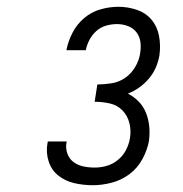

<svg xmlns="http://www.w3.org/2000/svg" viewBox="-20 -863 540 566"><path d="M254 -317Q226 -317 199.5 -323Q173 -329 152.5 -345Q132 -361 123.5 -387Q115 -413 120 -441L121 -446H177L176 -443Q173 -426 178.5 -410.5Q184 -395 196.5 -385.5Q209 -376 225.5 -372.5Q242 -369 259 -369Q277 -369 294.5 -374Q312 -379 327 -391Q342 -403 351 -420Q360 -437 363 -455Q367 -478 361.5 -500Q356 -522 341 -537.5Q326 -553 304 -558Q282 -563 259 -563L267 -614Q287 -614 309 -617.5Q331 -621 349 -633.5Q367 -646 378.5 -665.5Q390 -685 393 -705Q396 -722 394 -738.5Q392 -755 382.5 -767.5Q373 -780 357.5 -786Q342 -792 325 -792Q309 -792 293 -787.5Q277 -783 264.5 -772Q252 -761 244 -746Q236 -731 233 -715H176V-716Q181 -742 194 -767Q207 -792 228.5 -810Q250 -828 276.5 -835.5Q303 -843 329 -843Q357 -843 383.5 -834Q410 -825 427 -804.5Q444 -784 449 -756Q454 -728 450 -700Q447 -682 439.5 -664.5Q432 -647 419.5 -632Q407 -617 391 -605.5Q375 -594 357 -587Q375 -578 389 -563.5Q403 -549 410.5 -530Q418 -511 420 -490Q422 -469 419 -447Q414 -420 399.5 -393.5Q385 -367 361.5 -349.5Q338 -332 309.5 -324.5Q281 -317 254 -317Z"/></svg>

Font: Iosevka Light Oblique
Style: Regular
Weight: 300
Italic angle: -9°
Monospace: yes
Designer: Belleve Invis
Foundry: Belleve Invis
Version: Version 32.5.0; ttfautohint (v1.8.4)